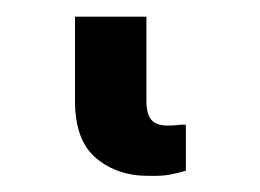

<svg xmlns="http://www.w3.org/2000/svg" viewBox="-20 26 318 235"><path d="M162.6 241.2Q124.5 241.7 98.1 220Q71.8 198.2 71.8 149.9V46.4H159.2V149.4Q159.2 165 165 172.4Q170.9 179.7 185.5 179.7Q192.4 179.7 198 179Q203.6 178.2 207.5 178.7V234.9Q198.7 237.8 188 239.7Q177.2 241.7 162.6 241.2Z"/></svg>

Font: Inter Cardless Tabular Bold
Style: Bold
Weight: 700
Designer: Rasmus Andersson
Foundry: rsms
Version: Version 4.000;git-4fc901f